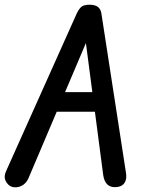

<svg xmlns="http://www.w3.org/2000/svg" viewBox="-39 -792 614 813"><path d="M11 -1Q-7 -8 -15.5 -27Q-24 -46 -12 -70L286 -735Q295 -754 305.5 -763Q316 -772 340 -772Q363 -772 375 -763Q387 -754 390 -737L330 -622L81 -36Q71 -14 51 -4.5Q31 5 11 -1ZM159 -319 194 -402H392L404 -319ZM457 0Q431 3 416.5 -10Q402 -23 398 -51L323 -623L390 -737L494 -63Q499 -36 489.5 -19.5Q480 -3 457 0Z"/></svg>

Font: Edu NSW ACT Foundation SemiBold
Style: Regular
Weight: 600
Version: Version 1.003